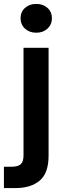

<svg xmlns="http://www.w3.org/2000/svg" viewBox="-49 -740 337 980"><path d="M136 -573Q101 -573 78.5 -594Q56 -615 56 -647Q56 -679 78.5 -699.5Q101 -720 136 -720Q171 -720 193.5 -699.5Q216 -679 216 -647Q216 -615 193.5 -594Q171 -573 136 -573ZM-29 220V111H10Q43 111 57 98Q71 85 71 54V-496H199V54Q199 144 153.5 182Q108 220 30 220Z"/></svg>

Font: DeepMind Sans
Style: Bold
Weight: 700
Designer: Jonny Pinhorn / Modifications: Colophon Foundry
Foundry: Colophon Foundry
Version: Version 1.002; ttfautohint (v1.8.2)